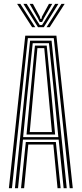

<svg xmlns="http://www.w3.org/2000/svg" viewBox="-20 -987 428 1007"><path d="M26.6 0 112.5 -800H275.8L361.7 0H345.6L262 -786.9H126.2L42.7 0ZM90.3 0 115.4 -242.1H272.9L298 0H281.8L259.8 -229.1H128.4L106.5 0ZM58.3 0 137.8 -773.6H250.4L330 0H313.8L287.7 -254.8H100.5L74.5 0ZM101.2 -267.8H286L263.8 -495.6L236.7 -760.5H151.6L123.9 -495.6ZM119.1 -281.3 139.3 -495.6 163.2 -747.8H225L249.3 -495.6L269.1 -281.3ZM136 -294.4H252.3L234 -495.6L212.1 -734.7H176.2L154.3 -495.6ZM69.7 -966.8H86.6L164.9 -844.4H148.4ZM102.7 -966.8H119.9L173.1 -879.6L188.7 -855.4H200.5L215.9 -879.6L269.1 -966.8H286.3L209.7 -844.4H179.2ZM135.3 -966.8H152.5L188.6 -900.3L191.9 -887.6H197.2L200.4 -900.3L236.8 -966.8H254L210.6 -891.6L200.7 -871.5H188.5L178.6 -891.6ZM302.4 -966.8H319.2L240.6 -844.4H224.1Z"/></svg>

Font: Big Shoulders Inline Text Thin
Style: Regular
Weight: 100
Designer: Patric King
Foundry: XO Type Co
Version: Version 2.002